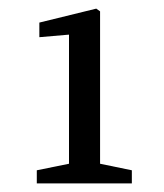

<svg xmlns="http://www.w3.org/2000/svg" viewBox="-20 -848 379 443"><path d="M284.2 -424.8H64.9V-455.1L139.2 -470.2V-768.1L70.8 -762.2V-795.9L202.1 -828.1L210.9 -821.8V-470.2L284.2 -455.1Z"/></svg>

Font: SourceSerifPro-Regular
Style: Regular
Weight: 400
Designer: Frank Grießhammer
Foundry: Adobe Systems Incorporated
Version: Version 1.014;PS Version 1.0;hotconv 1.0.73;makeotf.lib2.5.5